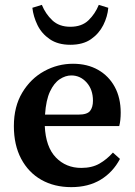

<svg xmlns="http://www.w3.org/2000/svg" viewBox="-20 -755 555 789"><path d="M273 -445Q249 -445 225.5 -429.5Q202 -414 185.5 -379Q169 -344 165 -284H302Q338 -284 350 -299Q362 -314 362 -341Q362 -387 336 -416Q310 -445 273 -445ZM273 14Q203 14 150 -16Q97 -46 67 -102.5Q37 -159 37 -237Q37 -317 71.5 -374.5Q106 -432 161.5 -462.5Q217 -493 280 -493Q339 -493 383 -468Q427 -443 451.5 -398Q476 -353 476 -292Q476 -260 470 -237H164Q168 -151 209.5 -108Q251 -65 314 -65Q358 -65 388.5 -82.5Q419 -100 444 -128L473 -102Q444 -47 393.5 -16.5Q343 14 273 14ZM113 -723 152 -735Q167 -698 195 -671.5Q223 -645 269 -645Q316 -645 343.5 -671.5Q371 -698 386 -735L425 -723Q422 -687 404.5 -652Q387 -617 354 -594Q321 -571 269 -571Q218 -571 184.5 -594Q151 -617 134 -652Q117 -687 113 -723Z"/></svg>

Font: Source Serif Pro Semibold
Style: Regular
Weight: 600
Designer: Frank Grießhammer
Foundry: Adobe Systems Incorporated
Version: Version 3.000;hotconv 1.0.109;makeotfexe 2.5.65596